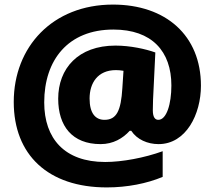

<svg xmlns="http://www.w3.org/2000/svg" viewBox="-20 -743 937 838"><path d="M857 -369C857 -588 704 -723 473 -723C209 -723 40 -538 40 -298C40 -67 190 75 446 75C535 75 621 58 690 29V-83C610 -54 513 -36 439 -36C262 -36 173 -138 173 -296C173 -481 277 -614 475 -614C643 -614 728 -519 728 -370C728 -289 707 -220 671 -220C657 -220 647 -231 647 -262C647 -280 648 -301 648 -308L658 -514C616 -529 549 -544 484 -544C321 -544 234 -444 234 -312C234 -193 295 -114 419 -114C474 -114 516 -139 546 -172H553C578 -134 624 -114 672 -114C792 -114 857 -244 857 -369ZM371 -313C371 -380 406 -437 486 -437C498 -437 506 -436 519 -434L514 -358C508 -260 489 -220 436 -220C397 -220 371 -248 371 -313Z"/></svg>

Font: Noto Sans Lao UI Blk
Style: Regular
Weight: 900
Designer: Monotype Design Team
Foundry: Monotype Imaging Inc.
Version: Version 2.000